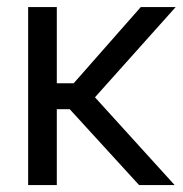

<svg xmlns="http://www.w3.org/2000/svg" viewBox="-20 -536 529 556"><path d="M144.5 0H61.5V-515.6H144.5ZM224.1 -219.7H111.3V-294.9H193.4L387.7 -515.6H488.8ZM179.7 -222.2 221.2 -291.5 485.8 0H382.8Z"/></svg>

Font: Intratopia Thin
Style: Regular
Weight: 100
Designer: Rasmus Andersson
Foundry: rsms
Version: Version 3.000;Glyphs 3.2.3 (3260)